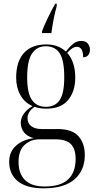

<svg xmlns="http://www.w3.org/2000/svg" viewBox="-20 -786 524 1046"><path d="M209 -616Q221 -648 241 -689.5Q261 -731 281 -766H289V-753Q279 -716 272 -680Q265 -644 260 -606H209ZM217 240Q125 240 77.5 201.5Q30 163 30 95Q30 41 67.5 7.5Q105 -26 164 -33Q127 -43 110 -66Q93 -89 93 -117Q93 -141 108.5 -164.5Q124 -188 157 -208Q114 -227 91 -268Q68 -309 68 -363Q68 -450 110 -497Q152 -544 233 -544Q297 -544 339 -505Q355 -527 375.5 -545Q396 -563 423 -563Q446 -563 458 -549Q470 -535 470 -516Q470 -497 460.5 -485.5Q451 -474 433 -474Q433 -531 398 -531Q375 -531 346 -498Q366 -477 378 -443Q390 -409 390 -364Q390 -288 351 -241Q312 -194 232 -194Q215 -194 198.5 -196.5Q182 -199 168 -204Q147 -189 138.5 -174Q130 -159 130 -142Q130 -114 150.5 -98.5Q171 -83 207 -83H294Q372 -83 407 -44.5Q442 -6 442 59Q442 142 386 191Q330 240 217 240ZM230 -204Q280 -204 305 -240.5Q330 -277 330 -365Q330 -458 305 -496Q280 -534 229 -534Q181 -534 154.5 -494.5Q128 -455 128 -364Q128 -279 154 -241.5Q180 -204 230 -204ZM223 230Q310 230 351 191.5Q392 153 392 80Q392 25 366 -1Q340 -27 282 -27H195Q148 -27 114.5 3Q81 33 81 97Q81 160 116.5 195Q152 230 223 230Z"/></svg>

Font: Noto Serif Display SemiCondensed Light
Style: Regular
Weight: 300
Width: 4
Designer: Monotype Design Team
Foundry: Monotype Imaging Inc.
Version: Version 2.009